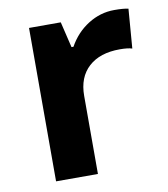

<svg xmlns="http://www.w3.org/2000/svg" viewBox="-68 -614 590 673"><g transform="rotate(-10 227.0 -278.0)"><path d="M78 -546H191L213 -454H220Q246 -501 289.5 -528.5Q333 -556 383 -556Q416 -556 433 -552L422 -412Q407 -417 378 -417Q307 -417 267 -380.5Q227 -344 227 -278V0H78Z"/></g></svg>

Font: OpenSansMMV
Style: Bold
Weight: 700
Foundry: Ascender Corporation
Version: Version 4.001